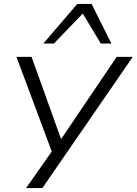

<svg xmlns="http://www.w3.org/2000/svg" viewBox="-20 -779 697 979"><path d="M113 180 252 -18 256 26 64 -489H141L296 -57H283L575 -489H657L196 180ZM201 -557 374 -759H447L548 -557H494L402 -710L255 -557Z"/></svg>

Font: Nunito Sans 10pt Expanded Light
Style: Italic
Weight: 300
Width: 7
Italic angle: -9°
Designer: Vernon Adams
Foundry: Vernon Adams
Version: Version 3.101;gftools[0.9.27]